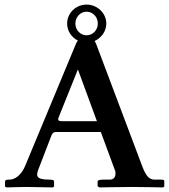

<svg xmlns="http://www.w3.org/2000/svg" viewBox="-20 -817 739 838"><path d="M148 -79 205 -227C211 -240 216 -241 236 -241H420L482 -73C484 -70 484 -64 484 -59C484 -44 476 -33 459 -33H432C414 -33 406 -31 406 -23V-4L414 1C414 1 522 -1 558 -1C596 -1 692 1 692 1L697 -3V-23C697 -31 697 -33 682 -33H654C629 -33 615 -54 601 -91L399 -627C397 -631 395 -635 393 -638C423 -652 444 -681 444 -714C444 -761 403 -797 358 -797C311 -797 273 -760 273 -714C273 -682 292 -654 320 -640C317 -636 314 -632 312 -627L89 -91C72 -50 42 -33 22 -33C10 -33 2 -33 2 -23V-2L10 1C10 1 70 -1 95 -1C119 -1 211 1 211 1L216 -3V-23C216 -31 211 -33 195 -33C136 -33 137 -50 148 -79ZM253 -288C235 -288 234 -291 234 -300L320 -514L403 -288ZM358 -766C385 -766 407 -743 407 -714C407 -688 387 -663 358 -663C329 -663 309 -688 309 -714C309 -742 330 -766 358 -766Z"/></svg>

Font: Libertinus Serif Semibold
Style: Regular
Weight: 600
Designer: Philipp H. Poll, Khaled Hosny
Foundry: Caleb Maclennan
Version: Version 7.050;RELEASE